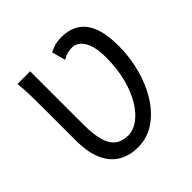

<svg xmlns="http://www.w3.org/2000/svg" viewBox="-187 -891 1070 1070"><g transform="rotate(-45 348.0 -356.5)"><path d="M368.7 -620.1 346.7 -700.7Q370.6 -713.4 393.1 -719.2Q415.5 -725.1 441.9 -725.1Q499.5 -725.1 542.7 -700.4Q585.9 -675.8 610.4 -618.2Q634.8 -560.5 634.8 -461.4Q634.8 -374.5 612.3 -290.3Q589.8 -206.1 547.4 -137.7Q504.9 -69.3 445.1 -28.6Q385.3 12.2 310.1 12.2Q247.6 12.2 198.2 -15.6Q148.9 -43.5 120.8 -104Q92.8 -164.6 92.8 -262.2V-484.4Q92.8 -548.8 91.8 -610.1Q90.8 -671.4 85.4 -712.9H185.5V-295.4Q185.5 -175.8 217.5 -124.5Q249.5 -73.2 319.8 -73.2Q358.9 -73.2 397.7 -100.6Q436.5 -127.9 468.5 -179.4Q500.5 -231 520 -304Q539.6 -377 539.6 -468.8Q539.6 -532.7 525.6 -570.6Q511.7 -608.4 490 -625.2Q468.3 -642.1 444.3 -642.1Q423.8 -642.1 406.2 -637.2Q388.7 -632.3 368.7 -620.1Z"/></g></svg>

Font: Andika LitF DSA DSG
Style: Regular
Weight: 400
Designer: Victor Gaultney, Annie Olsen, Julie Remington, Don Collingsworth, Eric Hays, Becca Hirsbrunner
Foundry: SIL International
Version: Version 6.200 ; LitF DSA DSG; ttfautohint (v1.8.3.10-c5d8)